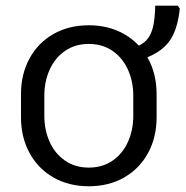

<svg xmlns="http://www.w3.org/2000/svg" viewBox="-20 -648 660 683"><path d="M504.4 -444.3Q537.1 -386.7 537.1 -313.5V-230.5Q537.1 -159.7 506.8 -104Q476.6 -48.3 421.9 -16.8Q367.2 14.6 295.9 14.6Q224.6 14.6 169.9 -16.8Q115.2 -48.3 85 -104Q54.7 -159.7 54.7 -230.5V-313.5Q54.7 -384.3 85 -439.9Q115.2 -495.6 169.9 -526.9Q224.6 -558.1 295.9 -558.1Q350.6 -558.1 396 -539.3Q441.4 -520.5 473.6 -485.8Q495.1 -495.6 507.6 -513.2Q520 -530.8 525.6 -558.1Q531.2 -585.4 532.2 -627.9H612.3L619.6 -617.7Q612.3 -546.9 586.2 -506.8Q560.1 -466.8 504.4 -444.3ZM454.1 -307.6Q454.1 -357.9 435.3 -399.9Q416.5 -441.9 380.6 -466.8Q344.7 -491.7 295.9 -491.7Q247.1 -491.7 211.2 -466.8Q175.3 -441.9 156.5 -399.9Q137.7 -357.9 137.7 -307.6V-235.8Q137.7 -185.5 156.5 -143.6Q175.3 -101.6 211.2 -76.7Q247.1 -51.8 295.9 -51.8Q344.7 -51.8 380.6 -76.7Q416.5 -101.6 435.3 -143.6Q454.1 -185.5 454.1 -235.8Z"/></svg>

Font: Lycee Sans
Style: Regular
Weight: 400
Designer: Justin Alvin
Foundry: Alkove Design
Version: Version 1.030